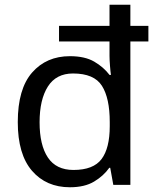

<svg xmlns="http://www.w3.org/2000/svg" viewBox="-20 -780 657 810"><path d="M275 10Q175 10 115 -59.5Q55 -129 55 -265Q55 -405 115.5 -474Q176 -543 275 -543Q338 -543 377.5 -520Q417 -497 442 -464H448Q446 -477 444 -502.5Q442 -528 442 -544V-605H229V-671H442V-760H530V-671H606V-605H530V0H458L445 -72H441Q417 -38 377 -14Q337 10 275 10ZM290 -63Q374 -63 408.5 -109Q443 -155 443 -248V-265Q443 -366 410 -418Q377 -470 288 -470Q217 -470 182 -415Q147 -360 147 -264Q147 -168 182 -115.5Q217 -63 290 -63Z"/></svg>

Font: Noto Sans Glagolitic
Style: Regular
Weight: 400
Designer: Monotype Design Team
Foundry: Monotype Imaging Inc.
Version: Version 2.004; ttfautohint (v1.8.4.7-5d5b)